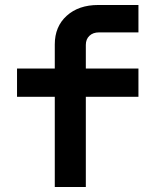

<svg xmlns="http://www.w3.org/2000/svg" viewBox="-20 -750 639 770"><path d="M199.7 0V-361.8H48.3V-475.1H199.7V-571.8Q199.7 -643.6 247.6 -686.8Q295.4 -730 374 -730H535.2V-620.1H377Q353 -620.1 338.6 -606.4Q324.2 -592.8 324.2 -569.8V-475.1H535.2V-361.8H324.2V0Z"/></svg>

Font: UDEV Gothic 35
Style: Bold
Weight: 700
Version: v2.1.0; ttfautohint (v1.8.4.7-5d5b-dirty) -l 6 -r 45 -G 200 